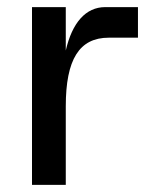

<svg xmlns="http://www.w3.org/2000/svg" viewBox="-20 -520 427 540"><path d="M70 0H165V-221C165 -353 203 -414 286 -414H368V-500H276C221 -500 183 -456 165 -378V-500H70Z"/></svg>

Font: Uncut Sans Medium
Style: Regular
Weight: 500
Designer: Kasper Nordkvist
Foundry: UNCUT.wtf
Version: Version 1.304;Glyphs 3.2 (3246)